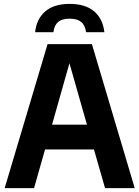

<svg xmlns="http://www.w3.org/2000/svg" viewBox="-20 -967 716 987"><path d="M4 0 224.5 -740H452.5L672.5 0H520L463 -198.5H211.5L155 0ZM247.5 -326H427L337 -642ZM160.5 -801.5Q168 -870 212.8 -908.5Q257.5 -947 338 -947Q419 -947 464 -908.5Q509 -870 516.5 -801.5H422.5Q417.5 -837.5 397.2 -854.2Q377 -871 338 -871Q299 -871 279 -854.2Q259 -837.5 254.5 -801.5Z"/></svg>

Font: Encode Sans SemiCondensed SemiCondensed
Style: Bold
Weight: 700
Width: 4
Designer: Multiple Designers
Foundry: Impallari Type
Version: Version 3.000; ttfautohint (v1.8.3) -l 8 -r 50 -G 200 -x 14 